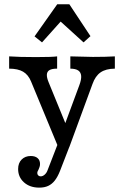

<svg xmlns="http://www.w3.org/2000/svg" viewBox="-20 -679 587 897"><path d="M22.7 -358.3V-415.6Q69 -412.3 147.8 -412.3Q223.2 -412.3 246.9 -415.6V-358.3Q223.4 -358.3 211.7 -351.8Q200 -345.3 199 -331.1Q197.9 -316.9 207.1 -294.8L294.4 -81.5L278 -84.6L350.8 -281.4Q360.6 -307.6 359.2 -324.6Q357.7 -341.7 345.3 -349.9Q332.9 -358.1 308.6 -358.3V-415.6Q386.4 -413.1 413.9 -413.1Q474.6 -413.1 516.6 -415.6V-358.3Q474.4 -357.9 449.8 -340.8Q425.1 -323.7 411.9 -286L303.6 8.8H252.2L124.9 -298.8Q111.9 -330.1 87.9 -344.1Q63.8 -358.1 22.7 -358.3ZM64.7 110.6Q64.7 82.8 81.1 66.3Q97.5 49.8 123.7 49.8Q144.1 49.8 155.5 59.6Q167 69.3 167 87.1Q167 95.1 164.6 101.5Q162.2 108 159.8 113.7Q157.5 117.1 155.9 121.2Q154.2 125.4 154.2 129.5Q154.2 136.1 158.6 140.5Q162.9 144.9 170.1 144.9Q179.7 144.9 188.7 136.9Q197.7 128.9 201.9 117.2L257.2 -25.7L305.9 2L260.4 119.4Q249.3 147.5 235.9 164.5Q222.6 181.4 205.1 189.5Q187.7 197.6 163.4 197.6Q119.6 197.6 92.1 173Q64.7 148.5 64.7 110.6ZM141.4 -509 247.5 -659.2H303.9L402.6 -510.1L370.3 -481L239.2 -600.1L294 -612.3L176.3 -481Z"/></svg>

Font: Playfair Micro SmCond SmLight
Style: Regular
Weight: 360
Width: 4
Designer: Claus Eggers Sørensen
Foundry: Claus Eggers Sørensen
Version: Version 2.100;Glyphs 3.2 (3219)